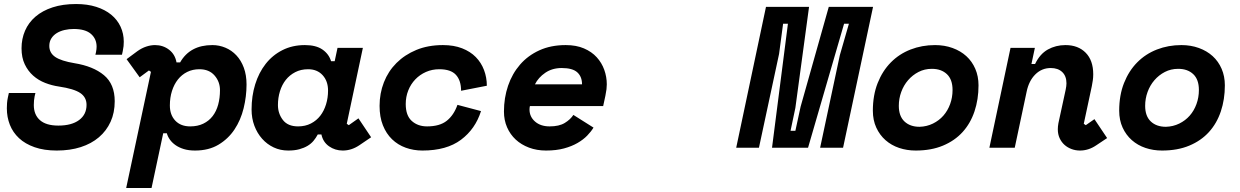

<svg xmlns="http://www.w3.org/2000/svg" viewBox="-20 -734 6160 954"><path d="M457 -475Q460 -490 460 -502Q460 -541 432 -565.5Q404 -590 346 -590Q323 -590 301 -585Q279 -580 262 -569.5Q245 -559 235 -543Q225 -527 225 -506Q225 -471 254.5 -451Q284 -431 350 -420Q443 -405 496.5 -360.5Q550 -316 550 -231Q550 -174 529.5 -129Q509 -84 471.5 -52Q434 -20 381 -3Q328 14 262 14Q199 14 152 -2.5Q105 -19 74.5 -47.5Q44 -76 29 -114Q14 -152 14 -196Q14 -209 15 -222Q16 -235 19 -249L24 -272H156L152 -255Q148 -236 148 -212Q148 -164 178.5 -137Q209 -110 270 -110Q336 -110 373 -137.5Q410 -165 410 -213Q410 -251 378.5 -272Q347 -293 273 -304Q238 -309 204.5 -322Q171 -335 145 -358Q119 -381 103 -414.5Q87 -448 87 -494Q87 -541 104.5 -581.5Q122 -622 156.5 -651.5Q191 -681 241.5 -697.5Q292 -714 358 -714Q414 -714 458 -700Q502 -686 532.5 -661Q563 -636 579 -601.5Q595 -567 595 -527Q595 -516 594 -505Q593 -494 590 -480L586 -462H454Z M733 200H607L730 -377L720 -384L674 -350L609 -440L663 -480Q684 -495 706.5 -502.5Q729 -510 750 -510Q790 -510 820 -487Q850 -464 857 -424H875Q924 -510 1035 -510Q1069 -510 1100 -497Q1131 -484 1154.5 -459Q1178 -434 1191.5 -397.5Q1205 -361 1205 -314Q1205 -255 1190.5 -196Q1176 -137 1145 -90.5Q1114 -44 1065.5 -15Q1017 14 949 14Q917 14 893 6.5Q869 -1 852 -13Q835 -25 824 -40.5Q813 -56 809 -72H791ZM925 -106Q962 -106 990 -119.5Q1018 -133 1036.5 -157Q1055 -181 1064 -214Q1073 -247 1073 -286Q1073 -328 1046 -359Q1019 -390 971 -390Q937 -390 910 -376.5Q883 -363 864 -339Q845 -315 834.5 -282Q824 -249 824 -210Q824 -163 851 -134.5Q878 -106 925 -106Z M1703 -119 1713 -112 1761 -146 1824 -52 1765 -12Q1726 14 1683 14Q1645 14 1615 -7Q1585 -28 1577 -66H1559Q1550 -49 1538 -34.5Q1526 -20 1508.5 -9.5Q1491 1 1467.5 7.5Q1444 14 1412 14Q1373 14 1340 -1.5Q1307 -17 1282.5 -44.5Q1258 -72 1244 -109Q1230 -146 1230 -190Q1230 -257 1248 -315Q1266 -373 1300 -416.5Q1334 -460 1383.5 -485Q1433 -510 1495 -510Q1550 -510 1582 -488Q1614 -466 1625 -430H1643L1657 -496H1783ZM1461 -106Q1497 -106 1525 -120.5Q1553 -135 1571.5 -159Q1590 -183 1600 -215.5Q1610 -248 1610 -284Q1610 -331 1583 -360.5Q1556 -390 1511 -390Q1475 -390 1447 -375.5Q1419 -361 1400 -337Q1381 -313 1371 -280.5Q1361 -248 1361 -212Q1361 -170 1385.5 -138Q1410 -106 1461 -106Z M2370 -182Q2342 -93 2270.5 -39.5Q2199 14 2079 14Q2035 14 1996 0Q1957 -14 1928 -42Q1899 -70 1882.5 -111.5Q1866 -153 1866 -208Q1866 -270 1887.5 -325Q1909 -380 1950 -421Q1991 -462 2049 -486Q2107 -510 2181 -510Q2235 -510 2276 -494Q2317 -478 2344 -450.5Q2371 -423 2385 -386Q2399 -349 2399 -308L2271 -283Q2271 -334 2245.5 -362Q2220 -390 2163 -390Q2127 -390 2096.5 -376.5Q2066 -363 2043.5 -339.5Q2021 -316 2008.5 -284.5Q1996 -253 1996 -217Q1996 -160 2026 -133Q2056 -106 2102 -106Q2165 -106 2200 -134Q2235 -162 2253 -213Z M2613 -207Q2611 -199 2611 -190Q2611 -154 2638.5 -130Q2666 -106 2711 -106Q2758 -106 2786 -123Q2814 -140 2829 -163L2929 -100Q2917 -80 2897.5 -60Q2878 -40 2849.5 -23.5Q2821 -7 2782.5 3.5Q2744 14 2693 14Q2647 14 2608.5 -0.5Q2570 -15 2542.5 -40.5Q2515 -66 2499.5 -101.5Q2484 -137 2484 -180Q2484 -248 2504.5 -308Q2525 -368 2564 -413Q2603 -458 2660 -484Q2717 -510 2791 -510Q2843 -510 2881.5 -493.5Q2920 -477 2945 -449.5Q2970 -422 2982.5 -387Q2995 -352 2995 -315Q2995 -303 2993.5 -290.5Q2992 -278 2988 -258L2977 -207ZM2771 -396Q2724 -396 2689.5 -372.5Q2655 -349 2638 -315H2872Q2872 -353 2848.5 -374.5Q2825 -396 2771 -396Z M3786 -700H4000L3932 -198L3908 -84H3932L3958 -204L4098 -700H4318L4169 0H4055L4153 -460L4198 -616H4174L3995 0H3816L3895 -616H3871L3851 -466L3751 0H3638Z M4842 -310Q4842 -240 4822 -180.5Q4802 -121 4763 -78Q4724 -35 4665.5 -10.5Q4607 14 4530 14Q4486 14 4447.5 1Q4409 -12 4380 -37.5Q4351 -63 4334 -100Q4317 -137 4317 -184Q4317 -261 4341 -321.5Q4365 -382 4406.5 -424Q4448 -466 4504.5 -488Q4561 -510 4626 -510Q4673 -510 4713 -495.5Q4753 -481 4781.5 -455Q4810 -429 4826 -392Q4842 -355 4842 -310ZM4549 -104Q4585 -105 4615.5 -120Q4646 -135 4667.5 -159.5Q4689 -184 4701 -217Q4713 -250 4713 -287Q4713 -339 4685 -365.5Q4657 -392 4610 -392Q4574 -392 4544 -376.5Q4514 -361 4492 -335.5Q4470 -310 4458 -277Q4446 -244 4446 -208Q4446 -157 4474 -130.5Q4502 -104 4549 -104Z M5275 -288Q5279 -307 5279 -320Q5279 -356 5258 -376Q5237 -396 5201 -396Q5156 -396 5124 -364Q5092 -332 5081 -278L5022 0H4896L5001 -496H5122L5105 -416H5123Q5147 -466 5186.5 -488Q5226 -510 5274 -510Q5337 -510 5374.5 -472Q5412 -434 5412 -365Q5412 -349 5410 -335.5Q5408 -322 5405 -306L5365 -119L5375 -112L5418 -142L5481 -48L5427 -12Q5389 14 5346 14Q5324 14 5304 6.5Q5284 -1 5269 -14.5Q5254 -28 5245 -47.5Q5236 -67 5236 -92Q5236 -105 5239 -122Z M6066 -310Q6066 -240 6046 -180.5Q6026 -121 5987 -78Q5948 -35 5889.5 -10.5Q5831 14 5754 14Q5710 14 5671.5 1Q5633 -12 5604 -37.5Q5575 -63 5558 -100Q5541 -137 5541 -184Q5541 -261 5565 -321.5Q5589 -382 5630.5 -424Q5672 -466 5728.5 -488Q5785 -510 5850 -510Q5897 -510 5937 -495.5Q5977 -481 6005.5 -455Q6034 -429 6050 -392Q6066 -355 6066 -310ZM5773 -104Q5809 -105 5839.5 -120Q5870 -135 5891.5 -159.5Q5913 -184 5925 -217Q5937 -250 5937 -287Q5937 -339 5909 -365.5Q5881 -392 5834 -392Q5798 -392 5768 -376.5Q5738 -361 5716 -335.5Q5694 -310 5682 -277Q5670 -244 5670 -208Q5670 -157 5698 -130.5Q5726 -104 5773 -104Z"/></svg>

Font: Space Mono
Style: Bold Italic
Weight: 700
Italic angle: -12°
Monospace: yes
Designer: Colophon Foundry / Benjamin Critton
Foundry: Colophon Foundry
Version: Version 1.000;PS 1.000;hotconv 1.0.81;makeotf.lib2.5.63406